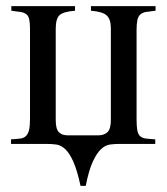

<svg xmlns="http://www.w3.org/2000/svg" viewBox="-20 -470 544 627"><path d="M488 -435Q469 -433 457 -431Q445 -429 438 -422.5Q431 -416 428.5 -404Q426 -392 426 -372V-80Q426 -57 428.5 -44Q431 -31 438 -25Q445 -19 457 -17.5Q469 -16 487 -15V0H370Q354 0 339 2Q324 4 310 17Q296 30 283 58Q270 86 260 137H243Q232 86 219.5 58Q207 30 193 17Q179 4 164 2Q149 0 133 0H16V-15Q34 -16 46 -17.5Q58 -19 65 -26Q72 -33 75 -46Q78 -59 78 -82V-375Q78 -395 75.5 -406.5Q73 -418 66 -423.5Q59 -429 47 -431Q35 -433 17 -435V-450H225V-435Q187 -432 174.5 -420.5Q162 -409 162 -376V-78Q162 -49 172 -38.5Q182 -28 202 -28H300Q320 -28 331 -38.5Q342 -49 342 -78V-378Q342 -407 328.5 -419.5Q315 -432 277 -435V-450H488Z"/></svg>

Font: STIXGeneralUnicodeRegular
Style: Regular
Weight: 400
Designer: MicroPress Inc., with final additions and corrections provided by Coen Hoffman, Elsevier (retired)
Version: Version 1.1.0